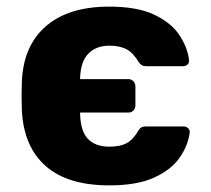

<svg xmlns="http://www.w3.org/2000/svg" viewBox="-20 -550 636 580"><path d="M310 10Q185 10 118.5 -48Q52 -106 46 -216Q46 -223 45.5 -241.5Q45 -260 45.5 -279Q46 -298 46 -304Q51 -413 119.5 -471.5Q188 -530 310 -530Q393 -530 444 -506.5Q495 -483 520.5 -446Q546 -409 551 -369Q552 -360 546.5 -355Q541 -350 532 -350H422Q413 -350 408.5 -353Q404 -356 400 -361Q383 -390 362.5 -401Q342 -412 310 -412Q271 -412 247.5 -388.5Q224 -365 222 -316V-311H368Q377 -311 383 -304.5Q389 -298 389 -289V-232Q389 -222 383 -216Q377 -210 368 -210H222V-204Q224 -152 246.5 -129.5Q269 -107 310 -107Q344 -107 363.5 -118Q383 -129 399 -157Q403 -163 407.5 -165.5Q412 -168 420 -168H535Q543 -168 548.5 -162.5Q554 -157 553 -149Q548 -110 522.5 -73.5Q497 -37 445.5 -13.5Q394 10 310 10Z"/></svg>

Font: Rubik Light
Style: Bold
Weight: 700
Version: Version 2.104